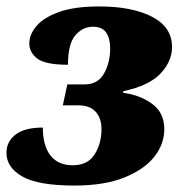

<svg xmlns="http://www.w3.org/2000/svg" viewBox="-28 -566 583 596"><path d="M203 10Q91 10 41.5 -18Q-8 -46 -8 -92Q-8 -126 20 -148Q48 -170 105 -170Q105 -114 128.5 -83.5Q152 -53 198 -53Q244 -53 265.5 -86.5Q287 -120 287 -165Q287 -199 269 -219Q251 -239 215 -239H167L181 -304H235Q276 -304 295 -338Q314 -372 314 -415Q314 -447 301.5 -465Q289 -483 260 -483Q229 -483 206 -456.5Q183 -430 183 -365Q113 -365 88 -384Q63 -403 63 -431Q63 -459 85.5 -485.5Q108 -512 156 -529Q204 -546 280 -546Q382 -546 444 -514Q506 -482 506 -420Q506 -376 470.5 -338Q435 -300 355 -283L354 -278Q407 -271 444.5 -243.5Q482 -216 482 -165Q482 -119 451 -79.5Q420 -40 358 -15Q296 10 203 10Z"/></svg>

Font: Noto Serif Black
Style: Italic
Weight: 900
Italic angle: -12°
Designer: Monotype Design Team
Foundry: Monotype Imaging Inc.
Version: Version 2.013